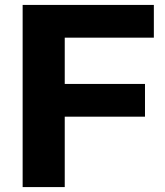

<svg xmlns="http://www.w3.org/2000/svg" viewBox="-20 -760 672 780"><path d="M72 -740H605V-607H243V-419H569V-286H243V0H72Z"/></svg>

Font: Encode Sans Normal
Style: Bold
Weight: 700
Designer: Pablo Impallari, Andres Torresi
Foundry: Pablo Impallari, Andres Torresi
Version: Version 1.000; ttfautohint (v1.00) -l 8 -r 50 -G 200 -x 14 -